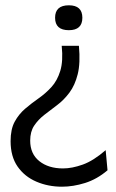

<svg xmlns="http://www.w3.org/2000/svg" viewBox="-20 -544 438 725"><path d="M278 -371Q284 -306 273.5 -264Q263 -222 242 -194Q221 -166 195.5 -147Q170 -128 147 -110Q124 -92 109 -69.5Q94 -47 94 -13Q94 37 128.5 64.5Q163 92 218 92Q252 92 292.5 77.5Q333 63 379 23L386 99Q346 133 301 147Q256 161 214 161Q162 161 117.5 142Q73 123 46.5 85Q20 47 20 -11Q20 -56 35.5 -84.5Q51 -113 75 -133.5Q99 -154 125.5 -172.5Q152 -191 174 -215Q196 -239 207.5 -276Q219 -313 213 -371ZM240 -524Q291 -524 291 -477Q291 -430 240 -430Q188 -430 188 -477Q188 -524 240 -524Z"/></svg>

Font: Bricolage Grotesque 48pt Light
Style: Regular
Weight: 300
Designer: Mathieu Triay
Foundry: Atelier Triay
Version: Version 1.000; ttfautohint (v1.8.4.7-5d5b);gftools[0.9.32]